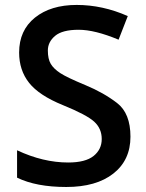

<svg xmlns="http://www.w3.org/2000/svg" viewBox="-20 -744 590 774"><path d="M254.9 -88.9Q324.2 -88.9 357.2 -115.2Q390.1 -141.6 390.1 -183.6Q390.1 -225.6 359.9 -253.4Q329.6 -281.2 233.4 -320.3Q137.2 -359.4 97.2 -410.2Q57.1 -460.9 57.1 -532.2Q57.1 -621.6 120.8 -672.9Q184.6 -724.1 289.1 -724.1Q393.6 -724.1 495.1 -679.2L458 -584Q362.3 -624 296.9 -624Q231.4 -624 202.1 -599.4Q172.9 -574.7 172.9 -540.5Q172.9 -506.3 184.6 -486.6Q196.3 -466.8 223.1 -449.2Q250 -431.6 324.2 -400.9Q398.4 -370.1 452.1 -328.6Q505.9 -287.1 505.9 -192.9Q505.9 -98.6 437 -44.4Q368.2 9.8 247.1 9.8Q126 9.8 48.8 -27.8V-138.2Q153.8 -88.9 254.9 -88.9Z"/></svg>

Font: OpenSans-Semibold
Style: Regular
Weight: 600
Foundry: Ascender Corporation
Version: Version 1.10